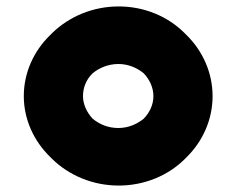

<svg xmlns="http://www.w3.org/2000/svg" viewBox="-20 -555 735 597"><path d="M348 -356C378 -356 405 -345 427 -327C445 -308 457 -283 457 -256C457 -230 446 -206 427 -186C406 -169 379 -157 348 -157C318 -157 291 -167 268 -186C251 -204 238 -230 238 -256C238 -282 248 -308 268 -327C288 -344 317 -356 348 -356ZM135 -68 142 -61C194 -10 268 22 349 22C429 22 502 -9 553 -59L560 -66C611 -116 641 -184 641 -256C641 -328 611 -396 560 -446L552 -454C501 -504 429 -535 349 -535C269 -535 196 -504 143 -453L135 -445C84 -395 54 -328 54 -256C54 -184 85 -117 135 -68Z"/></svg>

Font: Hussar Woodtype
Style: Ultra
Weight: 900
Foundry: Cannot Into Space Fonts
Version: Version 1.07